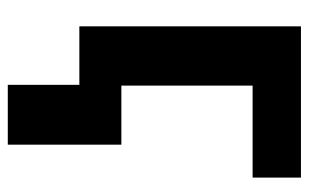

<svg xmlns="http://www.w3.org/2000/svg" viewBox="-164 -422 762 473"><g transform="rotate(90 216.5 -185.0)"><path d="M417 -545.9V-426.8H190.4V0H44.4V-545.9ZM335.9 -103.5V176.3H188.5V-103.5Z"/></g></svg>

Font: Inter Tight
Style: Bold
Weight: 700
Designer: Rasmus Andersson
Foundry: rsms
Version: Version 3.004; ttfautohint (v1.8.4.7-5d5b)